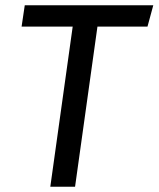

<svg xmlns="http://www.w3.org/2000/svg" viewBox="-20 -709 602 729"><path d="M540 -608H350L265 0H171L256 -608H62L74 -689H562Z"/></svg>

Font: FiraGO
Style: Italic
Weight: 400
Italic angle: -8°
Designer: bBox Type GmbH
Foundry: bBox Type GmbH
Version: Version 1.001